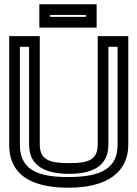

<svg xmlns="http://www.w3.org/2000/svg" viewBox="-20 -843 643 898"><path d="M303 -80C213 -80 166 -95 166 -167V-649V-674H141H48H23V-649V-166C23 -6 157 35 301 35C478 35 580 -36 580 -166V-649V-674H555H462H437V-649V-167C437 -94 392 -80 303 -80ZM303 -30C400 -30 487 -58 487 -167V-624H530V-166C530 -62 462 -15 301 -15C165 -15 73 -43 73 -166V-624H116V-167C116 -58 205 -30 303 -30ZM432 -739V-798V-823H407H189H164V-798V-739V-714H189H407H432V-739ZM382 -764H214V-773H382V-764Z"/></svg>

Font: Gamestation DisplayOutline
Style: Regular
Weight: 400
Designer: Jonas Hecksher
Foundry: Jonas Hecksher, Playtypeª, e-types AS
Version: Version 1.003